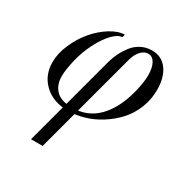

<svg xmlns="http://www.w3.org/2000/svg" viewBox="-159 -604 948 972"><g transform="rotate(30 315.0 -118.0)"><path d="M296.9 -465.8 292 -448.2Q267.1 -448.2 236.6 -416.3Q206.1 -384.3 179.4 -331.8Q152.8 -279.3 139.2 -222.2Q125 -162.1 125 -124Q125 -73.7 154.8 -43Q184.6 -12.2 250 -12.2Q337.9 -12.2 397.2 -71.3Q456.5 -130.4 485.8 -240.2Q502 -304.7 502 -346.2Q502 -390.1 487.8 -416Q473.6 -441.9 448.2 -441.9Q425.3 -441.9 406 -421.1Q386.7 -400.4 377 -363.8L217.8 230H149.9L293 -304.2Q300.8 -332 313.2 -357.9Q325.7 -383.8 345 -409.4Q364.3 -435.1 393.1 -450.4Q421.9 -465.8 456.1 -465.8Q514.6 -465.8 546.4 -421.4Q578.1 -377 578.1 -305.2Q578.1 -248 557.4 -196.8Q536.6 -145.5 502 -108.2Q467.3 -70.8 423.6 -43.2Q379.9 -15.6 332.5 -1.7Q285.2 12.2 240.2 12.2Q153.8 12.2 101.3 -36.9Q48.8 -85.9 48.8 -163.1Q48.8 -214.4 73.2 -270Q97.7 -325.7 134 -368.2Q170.4 -410.6 214.8 -438.2Q259.3 -465.8 296.9 -465.8Z"/></g></svg>

Font: Flanker Steampunk
Style: Italic
Weight: 400
Italic angle: -12°
Designer: Alexey Kryukov, Leonardo Di Lena
Foundry: Alexey Kryukov, Leonardo Di Lena
Version: 1.210